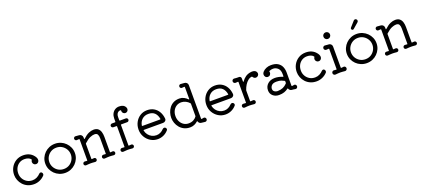

<svg xmlns="http://www.w3.org/2000/svg" viewBox="63 -2011 7200 3284"><g transform="rotate(-20 3663.0 -369.0)"><path d="M506 -124Q518 -111 518 -94Q518 -78 508 -68Q471 -28 420 -5.5Q369 17 315 17Q251 17 201 -5.5Q151 -28 116 -66.5Q81 -105 63 -152Q45 -199 45 -247Q45 -321 78.5 -381Q112 -441 170 -476.5Q228 -512 302 -512Q419 -512 485 -432Q499 -416 509.5 -395.5Q520 -375 520 -355Q520 -336 512 -323Q505 -310 492 -302Q479 -294 462 -294Q438 -294 421.5 -311.5Q405 -329 405 -353Q405 -362 408.5 -370.5Q412 -379 416 -385Q421 -392 416 -398Q398 -421 368 -432Q338 -443 302 -443Q248 -443 207 -417Q166 -391 143 -347Q120 -303 120 -247Q120 -195 144.5 -151.5Q169 -108 212 -81.5Q255 -55 312 -55Q356 -55 393 -74Q430 -93 458 -123Q469 -134 483 -134Q497 -134 506 -124Z M882 18Q826 18 777 -2.5Q728 -23 691 -59.5Q654 -96 633 -144Q612 -192 612 -247Q612 -302 633 -350Q654 -398 691 -434.5Q728 -471 777 -491.5Q826 -512 882 -512Q938 -512 986.5 -491.5Q1035 -471 1072 -434.5Q1109 -398 1130 -350Q1151 -302 1151 -247Q1151 -192 1130 -144Q1109 -96 1072 -59.5Q1035 -23 986.5 -2.5Q938 18 882 18ZM882 -53Q939 -53 983 -80Q1027 -107 1052 -151Q1077 -195 1077 -247Q1077 -299 1051.5 -343Q1026 -387 982 -414Q938 -441 882 -441Q824 -441 780 -414Q736 -387 711 -343Q686 -299 686 -247Q686 -195 711.5 -151Q737 -107 781 -80Q825 -53 882 -53Z M1767 -52Q1781 -52 1791 -42Q1801 -32 1801 -17Q1801 -2 1790 8Q1779 18 1764 17Q1733 14 1715 13Q1697 12 1681 12Q1663 12 1645.5 13.5Q1628 15 1598 17Q1583 18 1572 8Q1561 -2 1561 -17Q1561 -32 1571 -42Q1581 -52 1595 -52Q1604 -52 1614 -51Q1624 -50 1634 -49H1636Q1643 -49 1643 -57V-335Q1643 -379 1628.5 -405.5Q1614 -432 1573 -432Q1539 -432 1493 -413Q1447 -394 1386 -338Q1381 -333 1381 -326V-57Q1381 -49 1388 -49Q1399 -49 1409 -50.5Q1419 -52 1429 -52Q1443 -52 1453 -42Q1463 -32 1463 -17Q1463 -2 1452 8Q1441 18 1426 17Q1395 14 1377 13Q1359 12 1343 12Q1325 12 1307.5 13.5Q1290 15 1260 17Q1245 18 1234 8Q1223 -2 1223 -17Q1223 -32 1233 -42Q1243 -52 1257 -52Q1267 -52 1277 -51Q1287 -50 1297 -49H1299Q1306 -49 1306 -57V-437Q1306 -445 1299 -445Q1287 -445 1276.5 -443.5Q1266 -442 1255 -442Q1241 -442 1231 -452.5Q1221 -463 1221 -477Q1221 -492 1232 -503Q1243 -514 1258 -512Q1272 -511 1288.5 -509.5Q1305 -508 1321 -507Q1346 -506 1363.5 -488.5Q1381 -471 1381 -446V-422Q1381 -416 1384.5 -415Q1388 -414 1392 -418Q1448 -471 1495.5 -491.5Q1543 -512 1585 -512Q1637 -512 1666 -487.5Q1695 -463 1707 -422.5Q1719 -382 1719 -334V-57Q1719 -49 1727 -49Q1738 -49 1747.5 -50.5Q1757 -52 1767 -52Z M2131 -736Q2177 -736 2203 -721.5Q2229 -707 2240.5 -686.5Q2252 -666 2252 -648Q2252 -625 2236 -609Q2220 -593 2197 -593Q2172 -593 2155.5 -611.5Q2139 -630 2142 -655Q2142 -665 2135 -666Q2133 -667 2125 -667Q2111 -667 2094.5 -657.5Q2078 -648 2066.5 -627Q2055 -606 2055 -571V-513Q2055 -504 2064 -504H2172Q2186 -504 2196 -494Q2206 -484 2206 -470Q2206 -456 2196 -445.5Q2186 -435 2172 -435H2064Q2055 -435 2055 -426V-57Q2055 -49 2062 -49Q2073 -49 2084 -50.5Q2095 -52 2106 -52Q2120 -52 2130 -42Q2140 -32 2140 -17Q2140 -2 2129 8Q2118 18 2102 17Q2073 14 2058.5 13Q2044 12 2036.5 12Q2029 12 2019 12Q2008 12 2000.5 12.5Q1993 13 1979.5 14Q1966 15 1937 17Q1921 18 1910 8Q1899 -2 1899 -17Q1899 -32 1909 -42Q1919 -52 1933 -52Q1943 -52 1954 -51Q1965 -50 1975 -49H1977Q1984 -49 1984 -57V-426Q1984 -435 1975 -435H1919Q1905 -435 1894.5 -445.5Q1884 -456 1884 -470Q1884 -484 1894.5 -494Q1905 -504 1919 -504H1975Q1984 -504 1984 -513V-571Q1984 -619 2003 -656.5Q2022 -694 2055.5 -715Q2089 -736 2131 -736Z M2745 -214H2395Q2385 -214 2387 -204Q2396 -160 2422 -126Q2448 -92 2486 -73Q2524 -54 2568 -54Q2606 -54 2640.5 -70.5Q2675 -87 2700 -115Q2715 -130 2732 -130Q2743 -130 2753 -123Q2769 -112 2769 -93Q2769 -80 2761 -72Q2725 -30 2674.5 -6.5Q2624 17 2568 17Q2496 17 2437.5 -19Q2379 -55 2344.5 -115Q2310 -175 2310 -247Q2310 -320 2342 -380Q2374 -440 2430.5 -476Q2487 -512 2558 -512Q2628 -512 2680 -482Q2732 -452 2763.5 -398.5Q2795 -345 2802 -274Q2805 -249 2787.5 -231.5Q2770 -214 2745 -214ZM2558 -445Q2488 -445 2443 -404Q2398 -363 2387 -296Q2387 -295 2386.5 -294.5Q2386 -294 2386 -293Q2386 -286 2395 -286H2716Q2727 -286 2724 -296Q2712 -366 2671.5 -405.5Q2631 -445 2558 -445Z M3430 -59Q3445 -59 3455.5 -48Q3466 -37 3466 -21Q3466 -4 3453.5 7.5Q3441 19 3424 16Q3385 9 3364 9Q3343 9 3327 -4.5Q3311 -18 3306 -37Q3303 -47 3296 -40Q3268 -14 3232.5 1.5Q3197 17 3156 17Q3095 17 3048 -6Q3001 -29 2969 -67.5Q2937 -106 2920.5 -153Q2904 -200 2904 -247Q2904 -293 2918.5 -339.5Q2933 -386 2963 -425Q2993 -464 3038.5 -487.5Q3084 -511 3146 -511Q3190 -511 3227.5 -491.5Q3265 -472 3293 -442Q3296 -439 3299 -439Q3304 -439 3304 -446V-662Q3304 -670 3297 -670Q3285 -670 3273.5 -668.5Q3262 -667 3251 -667Q3237 -667 3227 -677Q3217 -687 3217 -701Q3217 -717 3228 -727.5Q3239 -738 3255 -736Q3269 -735 3286 -733.5Q3303 -732 3319 -731Q3344 -730 3361.5 -713Q3379 -696 3379 -671V-60Q3379 -52 3387 -52Q3398 -52 3409 -55.5Q3420 -59 3430 -59ZM3155 -56Q3205 -56 3241.5 -75.5Q3278 -95 3300 -125Q3304 -130 3304 -136V-358Q3304 -364 3300 -369Q3272 -401 3233.5 -420Q3195 -439 3154 -439Q3102 -439 3063.5 -413.5Q3025 -388 3003.5 -345Q2982 -302 2982 -248Q2982 -195 3004.5 -151Q3027 -107 3066 -81.5Q3105 -56 3155 -56Z M3979 -214H3629Q3619 -214 3621 -204Q3630 -160 3656 -126Q3682 -92 3720 -73Q3758 -54 3802 -54Q3840 -54 3874.5 -70.5Q3909 -87 3934 -115Q3949 -130 3966 -130Q3977 -130 3987 -123Q4003 -112 4003 -93Q4003 -80 3995 -72Q3959 -30 3908.5 -6.5Q3858 17 3802 17Q3730 17 3671.5 -19Q3613 -55 3578.5 -115Q3544 -175 3544 -247Q3544 -320 3576 -380Q3608 -440 3664.5 -476Q3721 -512 3792 -512Q3862 -512 3914 -482Q3966 -452 3997.5 -398.5Q4029 -345 4036 -274Q4039 -249 4021.5 -231.5Q4004 -214 3979 -214ZM3792 -445Q3722 -445 3677 -404Q3632 -363 3621 -296Q3621 -295 3620.5 -294.5Q3620 -294 3620 -293Q3620 -286 3629 -286H3950Q3961 -286 3958 -296Q3946 -366 3905.5 -405.5Q3865 -445 3792 -445Z M4552 -478Q4558 -465 4558 -453Q4558 -430 4541 -414Q4524 -398 4501 -398Q4484 -398 4470.5 -407.5Q4457 -417 4449 -431Q4446 -438 4438 -438Q4402 -435 4369.5 -408.5Q4337 -382 4312 -342Q4287 -302 4272 -256Q4270 -252 4270 -245V-57Q4270 -49 4277 -49Q4289 -49 4300.5 -50.5Q4312 -52 4324 -52Q4338 -52 4348 -42Q4358 -32 4358 -17Q4358 -2 4347 8.5Q4336 19 4320 18Q4289 15 4270 13.5Q4251 12 4233 12Q4212 12 4193.5 13.5Q4175 15 4146 18Q4130 19 4119 8.5Q4108 -2 4108 -17Q4108 -32 4118 -42Q4128 -52 4142 -52Q4152 -52 4163.5 -51Q4175 -50 4186 -49H4188Q4195 -49 4195 -57V-429Q4195 -437 4188 -437Q4166 -437 4146 -434Q4129 -433 4116.5 -444.5Q4104 -456 4104 -473Q4104 -490 4116.5 -501.5Q4129 -513 4146 -511Q4167 -509 4178.5 -508Q4190 -507 4201.5 -507Q4213 -507 4233 -507Q4249 -507 4259.5 -496Q4270 -485 4270 -470V-412Q4270 -406 4273.5 -404.5Q4277 -403 4281 -408Q4311 -452 4352.5 -481Q4394 -510 4450 -517Q4456 -518 4462 -518.5Q4468 -519 4474 -519Q4500 -519 4521.5 -510Q4543 -501 4552 -478Z M5076 -59Q5091 -59 5101.5 -47.5Q5112 -36 5112 -21Q5112 -3 5099 8.5Q5086 20 5069 17Q5056 14 5041 12Q5026 10 5011 9Q4991 9 4975 -3Q4959 -15 4953 -34Q4950 -43 4943 -37Q4909 -11 4869 3Q4829 17 4774 17Q4708 17 4664 -21.5Q4620 -60 4620 -122Q4620 -193 4670 -238Q4720 -283 4802 -283Q4833 -283 4868 -276Q4903 -269 4940 -254Q4941 -254 4942 -253.5Q4943 -253 4944 -253Q4951 -253 4951 -261V-301Q4951 -372 4913.5 -407Q4876 -442 4826 -442Q4793 -442 4758 -427Q4751 -423 4753 -415Q4756 -406 4756 -398Q4756 -376 4740.5 -358Q4725 -340 4699 -340Q4672 -340 4656.5 -358.5Q4641 -377 4641 -401Q4641 -426 4659 -447Q4686 -478 4726.5 -495Q4767 -512 4813 -512Q4891 -512 4937.5 -483Q4984 -454 5004.5 -406Q5025 -358 5025 -301V-60Q5025 -52 5033 -52Q5044 -52 5055 -55.5Q5066 -59 5076 -59ZM4774 -55Q4832 -57 4871 -74Q4910 -91 4947 -129Q4951 -134 4951 -140V-168Q4951 -175 4945 -178Q4924 -190 4892 -202Q4860 -214 4806 -214Q4744 -214 4717.5 -186Q4691 -158 4691 -122Q4691 -98 4704 -83.5Q4717 -69 4736.5 -62Q4756 -55 4774 -55Z M5650 -124Q5662 -111 5662 -94Q5662 -78 5652 -68Q5615 -28 5564 -5.5Q5513 17 5459 17Q5395 17 5345 -5.5Q5295 -28 5260 -66.5Q5225 -105 5207 -152Q5189 -199 5189 -247Q5189 -321 5222.5 -381Q5256 -441 5314 -476.5Q5372 -512 5446 -512Q5563 -512 5629 -432Q5643 -416 5653.5 -395.5Q5664 -375 5664 -355Q5664 -336 5656 -323Q5649 -310 5636 -302Q5623 -294 5606 -294Q5582 -294 5565.5 -311.5Q5549 -329 5549 -353Q5549 -362 5552.5 -370.5Q5556 -379 5560 -385Q5565 -392 5560 -398Q5542 -421 5512 -432Q5482 -443 5446 -443Q5392 -443 5351 -417Q5310 -391 5287 -347Q5264 -303 5264 -247Q5264 -195 5288.5 -151.5Q5313 -108 5356 -81.5Q5399 -55 5456 -55Q5500 -55 5537 -74Q5574 -93 5602 -123Q5613 -134 5627 -134Q5641 -134 5650 -124Z M5885 -599Q5860 -599 5842.5 -616.5Q5825 -634 5825 -659Q5825 -685 5842.5 -702Q5860 -719 5885 -719Q5910 -719 5927.5 -702Q5945 -685 5945 -659Q5945 -634 5927.5 -616.5Q5910 -599 5885 -599ZM5798 18Q5781 19 5768.5 7.5Q5756 -4 5756 -21Q5756 -38 5768.5 -50Q5781 -62 5798 -60Q5807 -59 5817.5 -58Q5828 -57 5838 -56H5840Q5847 -56 5847 -65V-429Q5847 -437 5840 -437Q5818 -437 5798 -434Q5781 -433 5768.5 -444.5Q5756 -456 5756 -473Q5756 -490 5768.5 -502Q5781 -514 5798 -512Q5826 -510 5837 -508.5Q5848 -507 5852.5 -507Q5857 -507 5863 -507Q5888 -507 5905.5 -489.5Q5923 -472 5923 -447V-65Q5923 -56 5930 -56Q5941 -56 5951.5 -57.5Q5962 -59 5972 -60Q5989 -62 6001 -50Q6013 -38 6013 -21Q6013 -4 6001 7.5Q5989 19 5972 18Q5952 16 5929 14Q5906 12 5885 12Q5864 12 5841 14Q5818 16 5798 18Z M6456 -693 6358 -608Q6349 -601 6340 -601Q6330 -601 6322 -609Q6314 -617 6314 -628Q6314 -637 6321 -646L6408 -744Q6419 -756 6434 -756Q6448 -756 6459 -745Q6469 -735 6469 -721Q6469 -703 6456 -693ZM6371 18Q6315 18 6266 -2.5Q6217 -23 6180 -59.5Q6143 -96 6122 -144Q6101 -192 6101 -247Q6101 -302 6122 -350Q6143 -398 6180 -434.5Q6217 -471 6266 -491.5Q6315 -512 6371 -512Q6427 -512 6476 -491.5Q6525 -471 6562 -434.5Q6599 -398 6620 -350Q6641 -302 6641 -247Q6641 -192 6620 -144Q6599 -96 6562 -59.5Q6525 -23 6476 -2.5Q6427 18 6371 18ZM6371 -53Q6429 -53 6472.5 -80Q6516 -107 6541 -151Q6566 -195 6566 -247Q6566 -299 6540.5 -343Q6515 -387 6471 -414Q6427 -441 6371 -441Q6314 -441 6270 -414Q6226 -387 6201 -343Q6176 -299 6176 -247Q6176 -195 6201 -151Q6226 -107 6270.5 -80Q6315 -53 6371 -53Z M7257 -52Q7271 -52 7281 -42Q7291 -32 7291 -17Q7291 -2 7280 8Q7269 18 7254 17Q7223 14 7205 13Q7187 12 7171 12Q7153 12 7135.5 13.5Q7118 15 7088 17Q7073 18 7062 8Q7051 -2 7051 -17Q7051 -32 7061 -42Q7071 -52 7085 -52Q7094 -52 7104 -51Q7114 -50 7124 -49H7126Q7133 -49 7133 -57V-335Q7133 -379 7118.5 -405.5Q7104 -432 7063 -432Q7029 -432 6983 -413Q6937 -394 6876 -338Q6871 -333 6871 -326V-57Q6871 -49 6878 -49Q6889 -49 6899 -50.5Q6909 -52 6919 -52Q6933 -52 6943 -42Q6953 -32 6953 -17Q6953 -2 6942 8Q6931 18 6916 17Q6885 14 6867 13Q6849 12 6833 12Q6815 12 6797.5 13.5Q6780 15 6750 17Q6735 18 6724 8Q6713 -2 6713 -17Q6713 -32 6723 -42Q6733 -52 6747 -52Q6757 -52 6767 -51Q6777 -50 6787 -49H6789Q6796 -49 6796 -57V-437Q6796 -445 6789 -445Q6777 -445 6766.5 -443.5Q6756 -442 6745 -442Q6731 -442 6721 -452.5Q6711 -463 6711 -477Q6711 -492 6722 -503Q6733 -514 6748 -512Q6762 -511 6778.5 -509.5Q6795 -508 6811 -507Q6836 -506 6853.5 -488.5Q6871 -471 6871 -446V-422Q6871 -416 6874.5 -415Q6878 -414 6882 -418Q6938 -471 6985.5 -491.5Q7033 -512 7075 -512Q7127 -512 7156 -487.5Q7185 -463 7197 -422.5Q7209 -382 7209 -334V-57Q7209 -49 7217 -49Q7228 -49 7237.5 -50.5Q7247 -52 7257 -52Z"/></g></svg>

Font: Kiwi Maru
Style: Regular
Weight: 400
Designer: Hiroki-Chan
Version: Version 1.100